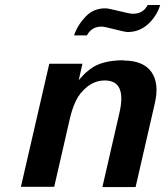

<svg xmlns="http://www.w3.org/2000/svg" viewBox="-20 -759 671 780"><path d="M407.2 -725.1H408.2Q419.9 -725.1 463.9 -714.1Q507.8 -703.1 520 -703.1Q562 -703.1 580.1 -738.8H630.9Q615.7 -691.4 580.6 -660.2Q545.4 -628.9 499 -628.9Q487.8 -628.9 446 -639.9Q404.3 -650.9 392.1 -650.9Q352.5 -650.9 333 -615.2H280.8Q294.9 -657.2 328.1 -691.9Q359.9 -725.1 407.2 -725.1ZM482.9 -514.2 481 -513.2Q562 -513.2 595 -466.8Q627.9 -420.4 608.9 -338.9L530.8 1H396L464.8 -298.8Q496.1 -432.1 405.8 -432.1Q367.7 -432.1 336.2 -408Q304.7 -383.8 288.1 -349.1Q272.5 -315.4 264.2 -278.8L200.2 0H64.9L180.2 -500H314.9L299.8 -433.1Q303.2 -437 309.1 -443.6Q314.9 -450.2 316.7 -451.9Q318.4 -453.6 321.8 -457.3Q325.2 -460.9 328.1 -463.4Q331.1 -465.8 335.2 -469.2Q339.4 -472.7 346.2 -478Q392.1 -514.2 482.9 -514.2Z"/></svg>

Font: Perun
Style: Bold Italic
Weight: 700
Italic angle: -12°
Foundry: Copyright (c) Stefan Peev, Context Ltd, 2016
Version: Version 001.000